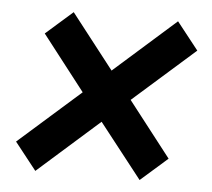

<svg xmlns="http://www.w3.org/2000/svg" viewBox="-41 -609 604 548"><g transform="rotate(5 261.0 -334.5)"><path d="M79.1 -104.5 255.4 -260.7 377.9 -104.5 455.1 -172.4 332.5 -330.1 509.8 -486.8 447.8 -565.4 271 -408.7 148.9 -565.4 71.8 -497.6 194.3 -339.8 17.1 -183.1Z"/></g></svg>

Font: Roboto Medium
Style: Italic
Weight: 500
Italic angle: -12°
Designer: Google
Version: Version 2.137; 2017